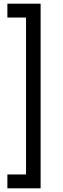

<svg xmlns="http://www.w3.org/2000/svg" viewBox="-20 -800 340 1040"><path d="M121 145V-705H20V-780H200V220H20V145Z"/></svg>

Font: Jost*
Style: Regular
Weight: 400
Version: Version 3.7